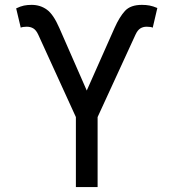

<svg xmlns="http://www.w3.org/2000/svg" viewBox="-20 -757 702 777"><path d="M287.1 0V-283.2L134.8 -616.7Q126.5 -634.8 115.2 -641.8Q104 -648.9 87.9 -648.9Q81.5 -648.9 74.2 -647.9Q66.9 -647 64 -645L45.4 -723.1Q62.5 -731.4 76.7 -734.4Q90.8 -737.3 107.9 -737.3Q143.1 -737.3 169.7 -718Q196.3 -698.7 220.2 -643.6L331.1 -390.6L443.4 -643.6Q463.4 -688.5 485.8 -712.9Q508.3 -737.3 554.2 -737.3Q571.3 -737.3 585.4 -734.6Q599.6 -731.9 616.7 -724.6L598.1 -645Q594.7 -647 588.1 -647.9Q581.5 -648.9 573.7 -648.9Q558.6 -648.9 547.6 -641.8Q536.6 -634.8 528.3 -616.7L375 -283.2V0Z"/></svg>

Font: Sahel VF Regular
Style: Regular
Weight: 400
Foundry: Saber Rastikerdar (saber.rastikerdar@gmail.com)
Version: Version 3.4.0